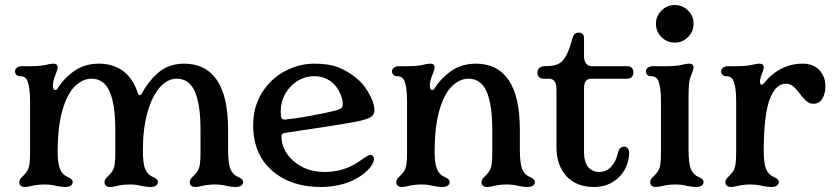

<svg xmlns="http://www.w3.org/2000/svg" viewBox="-20 -736 3333 766"><path d="M57 -10Q57 -16 61 -22Q65 -28 71 -33Q81 -43 86 -50Q95 -63 97.5 -80.5Q100 -98 100 -130V-332Q100 -385 90 -412Q86 -422 79 -427Q72 -432 60 -432Q51 -432 45.5 -437.5Q40 -443 40 -452Q40 -460 47.5 -466Q55 -472 70 -472H108Q143 -472 171 -479Q183 -482 193 -482Q210 -482 210 -467Q210 -458 199 -432Q191 -411 191 -395Q191 -377 201 -377Q206 -377 209 -382Q235 -424 276.5 -453Q318 -482 375 -482Q432 -482 472 -452Q512 -422 531 -361Q534 -356 537 -356Q543 -356 547 -365Q577 -419 617 -450.5Q657 -482 715 -482Q800 -482 845 -417Q890 -352 890 -217V-140Q890 -83 900 -60Q910 -38 930 -30Q950 -22 950 -10Q950 -1 942.5 4.5Q935 10 920 10Q906 10 886 6Q862 0 839 0Q809 0 785 6Q769 10 760 10Q737 10 737 -10Q737 -16 741 -22Q745 -28 751 -33Q761 -43 766 -50Q775 -63 777.5 -80.5Q780 -98 780 -130V-217Q780 -319 757.5 -370.5Q735 -422 685 -422Q648 -422 617.5 -387.5Q587 -353 568.5 -288Q550 -223 550 -136Q550 -82 560 -60Q570 -38 590 -30Q610 -22 610 -10Q610 -1 602.5 4.5Q595 10 580 10Q566 10 546 6Q522 0 499 0Q469 0 445 6Q429 10 420 10Q397 10 397 -10Q397 -16 401 -22Q405 -28 411 -33Q421 -43 426 -50Q435 -63 437.5 -80.5Q440 -98 440 -130V-217Q440 -319 417.5 -370.5Q395 -422 345 -422Q310 -422 279 -392Q248 -362 229 -296Q210 -230 210 -130Q210 -83 220 -60Q230 -38 250 -30Q270 -22 270 -10Q270 -1 262.5 4.5Q255 10 240 10Q226 10 206 6Q182 0 159 0Q129 0 105 6Q89 10 80 10Q57 10 57 -10Z M1095 -33Q1041 -68 1015.5 -119Q990 -170 990 -237Q990 -309 1024.5 -365Q1059 -421 1115.5 -451.5Q1172 -482 1234 -482Q1290 -482 1326.5 -468.5Q1363 -455 1396 -429Q1420 -410 1433.5 -392Q1447 -374 1459 -350Q1466 -337 1470 -321.5Q1474 -306 1474 -296Q1474 -280 1461 -270Q1447 -260 1403 -251Q1363 -243 1258 -227L1131 -208Q1113 -206 1108 -203Q1103 -200 1103 -191Q1103 -139 1146 -98Q1172 -74 1203.5 -62Q1235 -50 1277 -50Q1347 -50 1405 -87Q1414 -93 1421 -97.5Q1428 -102 1433 -106Q1441 -111 1447 -114.5Q1453 -118 1458 -118Q1464 -118 1468 -113.5Q1472 -109 1472 -102Q1472 -88 1459 -71Q1435 -39 1387 -16Q1362 -4 1328.5 3Q1295 10 1259 10Q1213 10 1171.5 -0.5Q1130 -11 1095 -33ZM1315 -294Q1338 -300 1343.5 -306.5Q1349 -313 1347 -331Q1345 -344 1338.5 -360Q1332 -376 1322 -389Q1289 -432 1233 -432Q1198 -432 1167.5 -413.5Q1137 -395 1118.5 -362.5Q1100 -330 1100 -291Q1100 -272 1103 -265Q1106 -258 1119 -259Q1158 -263 1216.5 -273.5Q1275 -284 1315 -294Z M1561 -10Q1561 -16 1565 -22Q1569 -28 1575 -33Q1585 -43 1590 -50Q1599 -63 1601.5 -80.5Q1604 -98 1604 -130V-332Q1604 -385 1594 -412Q1590 -422 1583 -427Q1576 -432 1564 -432Q1555 -432 1549.5 -437.5Q1544 -443 1544 -452Q1544 -460 1551.5 -466Q1559 -472 1574 -472H1612Q1647 -472 1675 -479Q1687 -482 1697 -482Q1714 -482 1714 -467Q1714 -461 1708 -444Q1706 -438 1703 -432Q1695 -411 1695 -395Q1695 -377 1705 -377Q1710 -377 1713 -382Q1739 -424 1780.5 -453Q1822 -482 1879 -482Q1964 -482 2009 -417Q2054 -352 2054 -217V-140Q2054 -83 2064 -60Q2074 -38 2094 -30Q2114 -22 2114 -10Q2114 -1 2106.5 4.5Q2099 10 2084 10Q2070 10 2050 6Q2026 0 2003 0Q1973 0 1949 6Q1933 10 1924 10Q1901 10 1901 -10Q1901 -16 1905 -22Q1909 -28 1915 -33Q1925 -43 1930 -50Q1939 -63 1941.5 -80.5Q1944 -98 1944 -130V-217Q1944 -319 1921.5 -370.5Q1899 -422 1849 -422Q1814 -422 1783 -392Q1752 -362 1733 -296Q1714 -230 1714 -130Q1714 -83 1724 -60Q1734 -38 1754 -30Q1774 -22 1774 -10Q1774 -1 1766.5 4.5Q1759 10 1744 10Q1730 10 1710 6Q1686 0 1663 0Q1633 0 1609 6Q1593 10 1584 10Q1561 10 1561 -10Z M2200 -150V-382Q2200 -422 2169 -422H2148Q2137 -422 2130.5 -428.5Q2124 -435 2124 -445Q2124 -458 2131.5 -465Q2139 -472 2155 -472Q2188 -472 2206.5 -480.5Q2225 -489 2237 -511Q2250 -534 2260 -570L2262 -578Q2266 -593 2272 -599.5Q2278 -606 2289 -606Q2299 -606 2304.5 -600Q2310 -594 2310 -585V-512Q2310 -493 2318.5 -482.5Q2327 -472 2340 -472H2482Q2495 -472 2501 -465Q2507 -458 2507 -447Q2507 -436 2500.5 -429Q2494 -422 2482 -422H2340Q2324 -422 2317 -412.5Q2310 -403 2310 -382V-130Q2310 -90 2326.5 -70Q2343 -50 2370 -50Q2399 -50 2418.5 -71Q2438 -92 2446 -128Q2449 -143 2460 -148.5Q2471 -154 2480.5 -147.5Q2490 -141 2490 -126Q2490 -92 2473 -60.5Q2456 -29 2424 -9.5Q2392 10 2350 10Q2279 10 2239.5 -33.5Q2200 -77 2200 -150Z M2574 -10Q2574 -16 2578 -22Q2582 -28 2588 -33Q2598 -43 2603 -50Q2612 -63 2614.5 -80.5Q2617 -98 2617 -130V-332Q2617 -385 2607 -412Q2603 -422 2596 -427Q2589 -432 2577 -432Q2568 -432 2562.5 -437.5Q2557 -443 2557 -452Q2557 -460 2564.5 -466Q2572 -472 2587 -472H2645Q2680 -472 2708 -479Q2720 -482 2730 -482Q2747 -482 2747 -467Q2747 -458 2736 -432Q2730 -417 2728.5 -397Q2727 -377 2727 -343V-332V-140Q2727 -83 2737 -60Q2747 -38 2767 -30Q2787 -22 2787 -10Q2787 -1 2779.5 4.5Q2772 10 2757 10Q2743 10 2723 6Q2699 0 2676 0Q2646 0 2622 6Q2606 10 2597 10Q2574 10 2574 -10ZM2597 -641Q2597 -672 2619 -694Q2641 -716 2672 -716Q2703 -716 2725 -694Q2747 -672 2747 -641Q2747 -610 2725 -588Q2703 -566 2672 -566Q2641 -566 2619 -588Q2597 -610 2597 -641Z M2874 -10Q2874 -16 2878 -22Q2882 -28 2888 -33Q2898 -43 2903 -50Q2912 -63 2914.5 -80.5Q2917 -98 2917 -130V-332Q2917 -385 2907 -412Q2903 -422 2896 -427Q2889 -432 2877 -432Q2868 -432 2862.5 -437.5Q2857 -443 2857 -452Q2857 -460 2864.5 -466Q2872 -472 2887 -472H2925Q2960 -472 2988 -479Q3000 -482 3010 -482Q3027 -482 3027 -467Q3027 -458 3016 -432Q3012 -416 3012 -412Q3012 -398 3019 -398Q3022 -398 3027 -403Q3091 -482 3182 -482Q3224 -482 3248.5 -456.5Q3273 -431 3273 -392Q3273 -362 3260.5 -342Q3248 -322 3225 -322Q3212 -322 3201.5 -329.5Q3191 -337 3177 -354L3172 -361Q3155 -383 3143.5 -392.5Q3132 -402 3115 -402Q3074 -402 3050.5 -339Q3027 -276 3027 -130Q3027 -83 3037 -60Q3047 -38 3067 -30Q3087 -22 3087 -10Q3087 -1 3079.5 4.5Q3072 10 3057 10Q3043 10 3023 6Q2999 0 2976 0Q2946 0 2922 6Q2906 10 2897 10Q2874 10 2874 -10Z"/></svg>

Font: Raigarh
Style: Regular
Weight: 400
Designer: jaikishan Patel
Foundry: MagicType
Version: Version 1.000;FEAKit 1.0